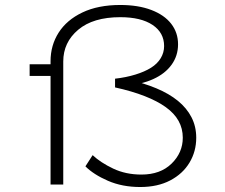

<svg xmlns="http://www.w3.org/2000/svg" viewBox="-20 -741 905 771"><path d="M543 10Q471 10 413.5 -15Q356 -40 323 -73L352 -118Q384 -88 434.5 -64Q485 -40 548 -40Q624 -40 669 -84Q714 -128 714 -188Q714 -225 697 -255.5Q680 -286 646 -310.5Q612 -335 561 -355Q510 -375 442 -390V-425Q486 -430 523.5 -441.5Q561 -453 586.5 -469Q612 -485 625.5 -507.5Q639 -530 639 -556Q639 -610 592.5 -641Q546 -672 463 -672Q354 -672 294 -621.5Q234 -571 234 -494V0H183V-495Q183 -559 215.5 -610Q248 -661 311 -691Q374 -721 463 -721Q535 -721 587.5 -701Q640 -681 667.5 -645.5Q695 -610 695 -563Q695 -517 669 -481Q643 -445 595.5 -423.5Q548 -402 486 -396L492 -422Q556 -408 607.5 -386.5Q659 -365 694.5 -336Q730 -307 749 -270Q768 -233 768 -188Q768 -133 741 -88Q714 -43 663.5 -16.5Q613 10 543 10ZM99 -436V-483H223V-436Z"/></svg>

Font: Lexend Mega ExtraLight
Style: Regular
Weight: 250
Version: Version 1.007